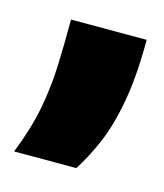

<svg xmlns="http://www.w3.org/2000/svg" viewBox="-75 -162 282 331"><g transform="rotate(15 66.0 3.5)"><path d="M-22 126Q-4 81 3.5 42Q11 3 12.5 -36Q14 -75 14 -119H149Q149 -54 140.5 -7.5Q132 39 118 71Q104 103 89 126Z"/></g></svg>

Font: Bricolage Grotesque 48pt Condensed ExtraBold
Style: Regular
Weight: 800
Width: 3
Designer: Mathieu Triay
Foundry: Atelier Triay
Version: Version 1.001;gftools[0.9.33.dev8+g029e19f]